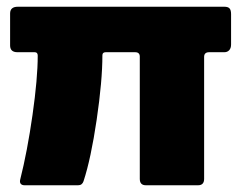

<svg xmlns="http://www.w3.org/2000/svg" viewBox="-20 -550 716 570"><path d="M601 -395Q586 -395 586 -381V-19Q586 0 568 0H413Q395 0 395 -19V-382Q395 -395 381 -395H294Q284 -395 284 -386Q284 -310 267 -194.5Q250 -79 228 -12Q224 0 212 0H53Q45 0 41.5 -4.5Q38 -9 40 -17Q61 -100 76.5 -208.5Q92 -317 92 -385Q92 -395 83 -395H32Q10 -395 10 -415V-510Q10 -530 33 -530H646Q657 -530 661.5 -525Q666 -520 666 -508V-418Q666 -407 660.5 -401Q655 -395 646 -395Z"/></svg>

Font: Libre Franklin Black
Style: Regular
Weight: 900
Designer: Pablo Impallari, Rodrigo Fuenzalida
Foundry: Impallari Type
Version: Version 1.002; ttfautohint (v1.5)